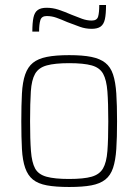

<svg xmlns="http://www.w3.org/2000/svg" viewBox="-20 -738 552 766"><path d="M256 8Q202 8 167 1.5Q132 -5 111.5 -21.5Q91 -38 80.5 -68Q70 -98 67.5 -143.5Q65 -189 65 -254Q65 -319 67.5 -365Q70 -411 80.5 -441Q91 -471 111.5 -487.5Q132 -504 167 -511Q202 -518 256 -518Q310 -518 344.5 -511Q379 -504 400 -487.5Q421 -471 431 -441Q441 -411 444 -365Q447 -319 447 -254Q447 -189 444 -143.5Q441 -98 431 -68Q421 -38 400 -21.5Q379 -5 344.5 1.5Q310 8 256 8ZM255 -24Q314 -24 345.5 -33Q377 -42 391 -66Q405 -90 408.5 -135.5Q412 -181 412 -254Q412 -327 408.5 -373Q405 -419 391.5 -443.5Q378 -468 346 -477Q314 -486 256 -486Q199 -486 166.5 -477Q134 -468 120 -443.5Q106 -419 103 -373Q100 -327 100 -254Q100 -181 103.5 -135.5Q107 -90 120 -66Q133 -42 165.5 -33Q198 -24 255 -24ZM109 -612Q109 -647 113.5 -668Q118 -689 130.5 -698Q143 -707 166 -707Q190 -707 213 -699.5Q236 -692 266 -679Q288 -670 307.5 -663Q327 -656 346 -656Q367 -656 371.5 -672Q376 -688 376 -718H403Q403 -682 398.5 -661.5Q394 -641 381.5 -632Q369 -623 346 -623Q321 -623 299 -631Q277 -639 248 -650Q223 -661 204.5 -667.5Q186 -674 166 -674Q146 -674 141 -657.5Q136 -641 136 -612Z"/></svg>

Font: Saira Thin SemiCondensed
Style: Regular
Weight: 100
Width: 4
Version: Version 1.101